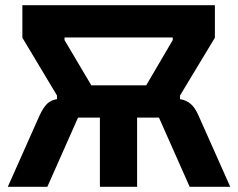

<svg xmlns="http://www.w3.org/2000/svg" viewBox="-20 -718 915 738"><path d="M10 0 132 -274Q146 -304 160.5 -318.5Q175 -333 199 -337V-351L66 -573V-698H806V-573L672 -351V-337Q696 -333 713 -318.5Q730 -304 743 -274L865 0H709L591 -266H507V0H364V-266H280L162 0ZM331 -390H542L644 -564V-574H228V-564Z"/></svg>

Font: IBM Plex Sans Condensed
Style: Bold
Weight: 700
Width: 3
Designer: Mike Abbink, Paul van der Laan, Pieter van Rosmalen
Foundry: Bold Monday
Version: Version 3.201